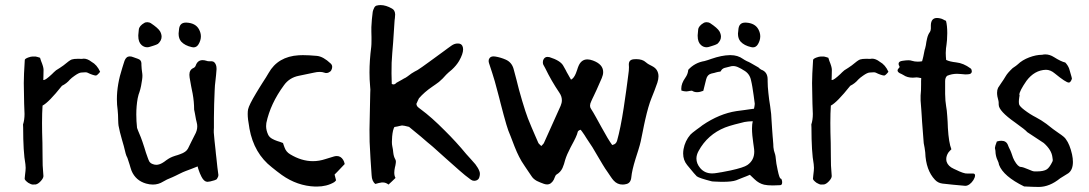

<svg xmlns="http://www.w3.org/2000/svg" viewBox="-20 -720 4250 749"><path d="M106.4 0Q102.5 0 90.3 -6.8Q76.2 -17.1 76.2 -22.9L77.6 -37.1Q80.1 -55.7 80.1 -65.4Q80.1 -73.2 79.1 -79.6Q70.3 -127 70.3 -222.7Q70.3 -232.9 69.8 -234.4Q75.7 -252 75.7 -275.4L74.2 -315.4L72.8 -396Q72.8 -425.8 76.7 -486.3Q77.1 -490.7 89.8 -495.6Q100.6 -499.5 106.9 -499.5H119.1Q127.9 -497.6 136.2 -494.6L140.1 -482.4Q149.9 -459 149.9 -447.8Q149.4 -437.5 149.4 -422.9Q149.4 -413.1 148.9 -408.2Q149.4 -407.7 150.4 -407.7Q158.2 -407.7 183.1 -431.2Q187 -434.6 189.9 -438L198.7 -445.8L213.4 -455.1L227.5 -464.8Q252 -485.4 260 -488Q268.1 -490.7 285.6 -490.7L298.8 -490.2Q302.7 -491.2 306.6 -491.2Q321.3 -491.2 336.9 -479Q358.4 -467.3 370.6 -439.9Q358.9 -425.3 354 -425.3Q349.6 -425.3 340.3 -428.5Q331.1 -431.6 321.3 -436.5Q317.9 -438 313.5 -438Q307.6 -438 296.9 -437Q288.1 -436.5 271.5 -424.8Q258.8 -416 252.9 -409.7Q240.2 -394.5 221.7 -385.3Q169.9 -320.3 146 -308.1Q144 -279.8 144 -240.2Q144 -205.6 145.5 -162.6Q146 -141.1 146 -109.4Q146 -87.9 146.5 -74.7L149.4 -33.2Q149.4 -24.9 139.2 -13.7Q128.9 -2.4 119.6 -0.5Z M831.5 -41Q832 -39.6 832 -37.6Q832 -30.3 825.7 -21L821.3 -18.6L816.4 -16.6Q797.4 -10.7 789.1 -10.7Q787.6 -10.7 786.1 -11.2Q775.4 -12.7 766.1 -30.3Q758.8 -44.9 755.9 -54.2Q752.4 -63.5 751 -70.8L727.5 -61.5L704.1 -52.7Q695.8 -49.8 678.2 -41L665.5 -34.7L652.8 -28.8Q627.9 -19 616.7 -11.7Q598.1 0 576.2 0Q563.5 0 549.8 -3.9Q509.3 -15.6 493.2 -53.7L489.3 -65.4L485.4 -78.6Q480 -96.7 477.1 -104L473.1 -112.3L470.2 -121.1Q466.8 -135.7 462.9 -150.4L455.6 -175.8Q446.8 -206.1 442.4 -230Q441.4 -235.8 440.9 -253.9L440.4 -272L439 -290.5Q436 -311 436 -333Q436 -390.6 457 -455.1L461.4 -469.2L465.8 -482.9Q472.2 -500 486.3 -500Q493.2 -500 501 -496.6L517.6 -490.7Q531.7 -486.3 531.7 -472.2V-466.8Q531.7 -460 532.7 -451.2L535.2 -431.6Q535.6 -428.2 535.6 -424.8Q535.6 -417.5 534.2 -408.2L530.3 -384.8Q527.8 -372.1 523.9 -360.4L520.5 -350.6Q519 -344.2 517.1 -336.4Q511.7 -306.6 511.7 -273.4Q511.7 -248 514.6 -221.2Q515.1 -218.3 529.3 -184.6Q535.2 -169.4 543 -145L549.3 -124.5L556.2 -105L559.1 -97.2L562.5 -89.8Q567.4 -82.5 576.7 -79.6Q583 -77.1 589.8 -77.1Q600.6 -77.1 612.8 -84L620.6 -88.9L628.4 -94.7Q638.2 -101.6 644 -104.5Q651.4 -108.4 663.6 -112.3L673.3 -115.2L683.1 -118.7Q706.1 -126.5 713.4 -140.6L726.6 -167.5Q734.4 -183.6 739.7 -193.4Q749.5 -210.4 749.5 -226.6Q749.5 -230.5 749 -234.4L747.1 -243.7L744.6 -253.9Q741.7 -267.6 740.2 -278.3L738.8 -285.2L737.3 -292.5Q737.3 -323.2 731.4 -355.5L728.5 -369.6L725.6 -384.3Q722.2 -402.8 719.7 -417.5Q718.8 -423.3 718.8 -428.2Q718.8 -447.8 734.4 -454.6Q741.2 -457.5 743.7 -464.8Q751 -485.4 770.5 -485.4Q777.3 -485.4 785.2 -482.9L790.5 -481.4L795.9 -481H806.6Q812.5 -480.5 816.4 -476.6Q824.7 -467.8 824.7 -452.6V-449.2Q823.7 -437.5 822.8 -426.3L820.8 -407.7Q817.9 -386.2 817.4 -366.7L815.4 -313.5L814.5 -260.3V-221.7L814 -212.4V-203.1Q816.4 -172.9 820.8 -135.3L822.3 -119.6L824.2 -103.5Q826.2 -84.5 828.1 -66.9Q830.1 -48.3 831.5 -41ZM756.3 -605.5Q763.7 -591.8 763.7 -578.1Q763.7 -563 754.9 -547.9Q747.6 -535.2 734.9 -535.2Q731.9 -535.2 728.5 -536.1Q701.2 -542 686.5 -558.1Q676.8 -569.8 676.8 -587.9V-589.4L677.2 -594.2L677.7 -598.6L678.2 -604Q680.2 -631.8 704.6 -631.8H708Q743.2 -629.9 756.3 -605.5ZM567.9 -629.9Q596.7 -610.8 604.5 -597.7Q610.4 -586.9 610.4 -576.7Q610.4 -561.5 595.7 -548.3L593.8 -547.9L591.3 -546.4L585 -543.9L576.2 -541L566.9 -538.1Q560.1 -535.6 554.2 -535.6Q542 -535.6 532.2 -544.4Q519.5 -555.7 519.5 -579.6V-583L521.5 -604.5Q522.9 -619.1 543.5 -630.9Q547.4 -633.3 553.7 -633.3H555.7Q563.5 -632.8 567.9 -629.9Z M1324.7 -80.1 1304.7 -59.1 1294.9 -48.8 1285.2 -39.1Q1290 -21 1291 -16.6L1287.6 -12.7Q1285.6 -10.3 1283.7 -9.3Q1254.9 7.8 1215.8 7.8H1209.5Q1139.6 5.4 1079.1 -37.6L1059.6 -52.2L1040.5 -67.4Q970.7 -121.6 953.1 -218.3L952.1 -225.1Q946.3 -255.9 946.3 -275.4Q946.3 -286.1 947.8 -293.5Q951.7 -311 979 -356.4L991.2 -376.5L1003.4 -396Q1019.5 -420.4 1027.8 -435.1Q1064 -499.5 1145.5 -504.4Q1152.8 -504.9 1161.6 -504.9Q1184.6 -504.9 1216.3 -502Q1241.2 -499.5 1270 -472.2Q1275.9 -466.8 1275.9 -459Q1275.9 -453.1 1272.5 -446.3Q1269.5 -440.4 1261.7 -437Q1257.3 -435.1 1252.9 -435.1Q1249 -435.1 1245.6 -436.5Q1237.3 -439.5 1227.1 -439.5Q1216.8 -439.5 1204.1 -436.5L1145.5 -424.3Q1108.9 -417 1087.9 -387.7Q1034.7 -315.4 1019 -240.2Q1018.1 -234.4 1018.1 -228Q1018.1 -211.4 1026.4 -193.8Q1031.7 -183.6 1043.5 -177.7Q1050.3 -173.8 1061.5 -169.9L1072.3 -166.5L1084 -162.1L1086.9 -153.3L1090.3 -144Q1096.2 -127.4 1111.8 -118.2Q1156.2 -91.3 1200.7 -91.3Q1225.1 -91.3 1250 -99.6Q1267.6 -105.5 1283.7 -109.9Q1289.1 -111.3 1293.9 -111.3Q1309.6 -111.3 1318.8 -96.2Q1320.8 -93.3 1322.3 -88.9Z M1850.1 -52.2Q1852.1 -47.4 1852.1 -41.5Q1852.1 -36.1 1850.1 -29.3Q1847.7 -19 1836.9 -15.6Q1833.5 -14.6 1830.1 -14.6Q1823.2 -14.6 1816.9 -19Q1793.9 -35.6 1771.5 -55.7L1719.7 -101.6L1668.5 -147.5Q1662.6 -151.9 1658.7 -155.8L1647.5 -165Q1633.8 -176.8 1622.6 -186.5Q1591.3 -212.9 1575.7 -225.1Q1555.2 -230.5 1548.8 -230.5H1547.9Q1546.4 -230 1538.1 -228.5L1530.3 -226.6Q1524.9 -225.6 1518.6 -224.6Q1512.2 -213.9 1509.8 -187.5Q1508.8 -175.3 1508.8 -166.5Q1508.8 -156.2 1510.3 -149.9L1512.7 -137.2L1514.2 -124Q1516.1 -108.4 1522 -98.6Q1524.4 -94.7 1524.4 -88.9Q1524.4 -86.4 1523.9 -83.5L1522.5 -74.7L1520.5 -66.4Q1518.1 -55.2 1518.1 -46.4Q1518.1 -34.2 1522.9 -25.9L1509.8 -13.2L1502.9 -6.8L1495.6 0Q1485.4 -8.3 1472.7 -8.3H1469.7Q1464.4 -7.8 1457 -5.9L1444.3 -2.4Q1430.7 -12.7 1429.7 -36.6L1425.3 -101.6L1421.9 -166.5L1421.4 -214.8L1422.4 -263.7L1424.3 -356.9L1424.8 -370.6L1423.8 -383.8Q1421.4 -409.7 1421.4 -437.5Q1421.4 -484.4 1428.2 -537.1Q1429.2 -545.4 1429.2 -563V-575.7L1428.7 -596.7V-614.3L1430.7 -644.5L1434.1 -674.3Q1435.1 -680.2 1439.9 -689.9L1441.4 -692.4L1442.9 -694.3Q1445.3 -696.8 1447.8 -697.8Q1456.1 -700.2 1464.4 -700.2Q1485.4 -700.2 1509.3 -686.5Q1521 -680.2 1521.5 -663.6Q1521.5 -658.2 1520.5 -649.4L1519.5 -642.1L1519 -635.7Q1517.6 -611.3 1513.7 -555.2L1510.3 -513.7Q1508.8 -490.7 1507.8 -475.1Q1507.3 -458 1507.3 -433.6L1508.3 -392.6Q1512.2 -390.6 1515.6 -390.6Q1517.6 -390.6 1519.5 -391.6L1523.4 -394L1526.4 -397Q1527.8 -398.4 1548.3 -409.2L1555.7 -413.6L1562.5 -417Q1568.8 -420.9 1569.8 -421.9Q1586.4 -435.1 1597.7 -440.9L1602.5 -443.4Q1606 -444.8 1608.9 -446.8Q1616.2 -451.2 1627 -459Q1645 -472.2 1656.2 -480Q1660.2 -483.4 1664.1 -485.8L1670.9 -490.7Q1686.5 -502 1714.4 -522.5L1727.5 -532.2L1741.2 -542Q1752.9 -550.3 1765.1 -550.3H1766.6Q1778.8 -550.3 1783.7 -541Q1786.6 -535.2 1786.6 -527.3Q1786.6 -509.8 1771 -482.4Q1760.3 -464.4 1742.7 -448.2L1735.8 -442.4L1730 -437.5Q1723.6 -431.6 1720.7 -428.7Q1707 -412.6 1692.4 -400.4Q1686.5 -396 1679.7 -391.1L1667 -382.3Q1635.3 -360.8 1614.3 -336.4Q1612.3 -333.5 1609.4 -326.2L1606.9 -320.3L1604.5 -315.4Q1604.5 -308.6 1609.9 -302.7L1615.2 -298.3L1621.1 -293.9Q1663.6 -262.7 1715.3 -210.4Q1759.8 -166.5 1798.8 -119.1L1816.9 -99.1L1834.5 -79.1Q1845.7 -64.5 1850.1 -52.2Z M2542 -446.8Q2548.8 -436 2548.8 -422.4Q2548.8 -411.1 2544.4 -397.5Q2540.5 -385.3 2533.2 -366.7Q2526.9 -349.6 2521 -335.9Q2509.3 -307.1 2497.1 -253.4L2492.2 -231L2487.8 -209Q2481.9 -180.2 2479.5 -168.5Q2476.6 -155.3 2470.2 -134.8L2459 -99.6Q2445.3 -55.2 2442.9 -29.3Q2440.9 -5.9 2423.3 -2Q2415.5 0 2408.7 0Q2388.2 0 2374 -15.6Q2368.2 -22 2361.8 -31.7L2350.6 -48.3Q2341.3 -61 2331.1 -78.1L2312.5 -109.4Q2288.6 -151.4 2274.4 -170.9Q2272.9 -172.9 2268.6 -179.7L2264.6 -186L2260.3 -192.9Q2248.5 -210.4 2245.1 -213.9Q2236.3 -211.4 2233.9 -206.1L2232.4 -200.7L2230.5 -194.8Q2226.1 -183.1 2218.8 -169.4L2206.1 -145.5Q2190.9 -116.7 2184.6 -95.7L2180.2 -80.1Q2177.2 -70.8 2174.3 -64.5Q2166.5 -47.9 2150.9 -39.1Q2147.5 -37.1 2145 -30.3L2140.1 -18.6Q2129.9 -0.5 2114.3 -0.5Q2108.4 -0.5 2101.6 -2.9L2087.4 -8.3L2074.2 -14.2Q2060.1 -22 2053.2 -33.2Q2047.4 -42.5 2040 -52.7L2027.8 -70.8Q2013.2 -91.8 2004.9 -108.9Q1996.6 -125 1987.3 -148.4L1971.7 -189L1962.9 -210.9L1955.6 -233.4Q1945.8 -266.6 1932.6 -317.9L1927.7 -337.4L1922.4 -357.4Q1916.5 -380.9 1910.2 -402.8Q1901.9 -431.2 1887.7 -473.6Q1886.2 -478.5 1886.2 -482.4Q1886.2 -489.3 1890.1 -493.7Q1895 -500 1905.3 -500Q1908.7 -500 1912.1 -499.5Q1933.1 -496.1 1953.1 -487.3Q1976.1 -477.1 1983.4 -451.7Q1988.3 -432.6 1995.1 -407.7L2000 -388.2L2004.9 -369.1Q2016.6 -326.2 2029.3 -287.1Q2037.6 -260.7 2053.2 -224.6L2066.4 -193.8L2079.6 -163.6Q2080.6 -160.6 2084.5 -157.2L2087.9 -153.8L2091.8 -150.4L2098.1 -157.2Q2101.6 -160.6 2102.5 -163.6L2167 -307.1Q2171.9 -318.4 2171.9 -329.1Q2171.9 -344.2 2162.1 -358.4Q2130.4 -405.3 2106.9 -454.1L2102.1 -462.9Q2098.6 -468.3 2098.1 -472.2Q2097.7 -475.1 2097.7 -477.5Q2097.7 -484.4 2101.1 -489.7Q2106.4 -498 2115.7 -498Q2119.6 -498 2123.5 -497.1Q2165.5 -483.9 2176.8 -464.4Q2182.1 -455.6 2187 -446.3L2190.9 -438.5Q2193.8 -433.6 2196.8 -428.2L2201.7 -419.4L2204.6 -414.6L2207.5 -409.2Q2218.8 -414.6 2226.6 -434.1Q2229 -439.9 2231.9 -448.7L2233.9 -455.1L2235.8 -460Q2246.6 -488.3 2271.5 -488.3Q2281.2 -488.3 2293 -483.9Q2333 -469.2 2333 -439Q2333 -428.2 2327.6 -415.5Q2320.8 -399.4 2307.6 -370.1L2296.4 -346.2L2291 -335L2286.6 -325.2Q2281.7 -315.4 2281.7 -307.6Q2281.7 -300.8 2285.6 -295.4Q2293.9 -282.7 2305.2 -262.2L2315.4 -243.7L2326.2 -224.1Q2353 -174.8 2368.2 -154.3Q2376.5 -155.8 2381.8 -161.1Q2385.7 -165.5 2387.2 -170.9Q2400.9 -219.2 2413.1 -299.3Q2417 -325.2 2422.9 -366.7L2427.2 -398.9L2431.2 -429.7Q2433.6 -443.8 2433.6 -458Q2433.6 -462.9 2433.1 -467.8V-468.8Q2433.1 -486.8 2451.7 -488.8Q2457 -489.3 2461.9 -489.3Q2486.3 -489.3 2499.5 -477.1Q2504.4 -472.7 2511.2 -468.8L2522.5 -462.9Q2536.1 -456.1 2542 -446.8Z M2895.5 -76.2Q2922.4 -94.7 2922.4 -128.4Q2922.4 -132.8 2921.9 -137.2Q2921.4 -142.1 2920.4 -148.9L2918.5 -162.1Q2916 -180.2 2915 -190.9Q2913.6 -206.1 2913.6 -218.3Q2913.6 -235.4 2916.5 -247.1Q2911.1 -247.1 2898.9 -246.1Q2887.2 -244.6 2884.3 -244.1L2865.2 -239.3L2845.7 -234.4Q2823.7 -228.5 2808.6 -222.7Q2740.2 -195.3 2705.1 -130.9Q2696.8 -115.7 2696.8 -101.6Q2696.8 -82 2711.4 -64.5Q2729 -43.5 2757.8 -43.5Q2767.1 -43.5 2777.3 -45.4Q2778.3 -45.4 2783.7 -46.4L2789.1 -47.4L2795.4 -48.3Q2814.9 -51.8 2830.6 -55.2Q2881.3 -66.4 2895.5 -76.2ZM3025.4 -23.4Q3029.8 -22.9 3031.2 -10.7V-8.3Q3031.2 2 3023.4 2.4Q3007.8 3.4 2995.1 3.4Q2973.6 3.4 2960.9 0.5Q2940.4 -4.4 2923.8 -20.5L2905.3 -38.1L2891.1 -32.2L2877.4 -26.9Q2862.3 -20.5 2851.6 -16.6Q2835 -10.7 2799.3 -10.7H2793.9Q2780.8 -10.7 2768.1 -11.7Q2763.7 -11.7 2759.8 -12.2Q2756.8 -12.7 2756.3 -12.7Q2708 -24.9 2698.2 -32.2Q2693.8 -35.6 2660.6 -76.2Q2645 -95.2 2645 -121.1Q2645 -129.4 2646.5 -138.2Q2652.3 -170.4 2673.3 -194.8Q2678.2 -200.2 2697.3 -214.4Q2704.1 -219.2 2711.4 -224.6Q2717.3 -229 2720.2 -231.4Q2786.1 -276.4 2853 -286.6L2886.2 -291L2903.3 -293.5L2921.4 -295.9L2923.3 -305.7Q2924.3 -310.5 2924.3 -314V-315.9L2919.9 -348.6L2915 -380.9L2912.6 -394L2909.7 -407.2Q2904.3 -433.6 2880.4 -446.3L2871.6 -451.7L2862.8 -456.1Q2851.1 -462.4 2839.8 -462.4Q2833 -462.4 2826.2 -460L2806.6 -455.1Q2795.9 -451.7 2792 -442.4Q2791.5 -440.9 2787.6 -440.4L2784.2 -439.9L2781.2 -439.5Q2776.4 -438.5 2772.9 -437.5L2768.1 -436Q2762.7 -434.6 2755.4 -433.1Q2739.3 -429.2 2734.9 -411.1L2723.6 -365.7Q2710 -360.4 2699.2 -360.4Q2689 -360.4 2681.2 -365.2Q2680.2 -366.2 2677.7 -366.2Q2676.3 -366.2 2674.3 -365.7L2669.9 -365.2L2665.5 -364.3Q2661.6 -363.3 2657.7 -363.3Q2648.9 -363.3 2638.2 -366.7Q2637.7 -370.6 2637.7 -374.5Q2637.7 -394.5 2653.3 -416.5Q2663.6 -430.7 2665 -447.8Q2690.4 -475.6 2728.5 -481.9Q2733.9 -482.9 2741.7 -485.8L2754.4 -490.2Q2795.4 -504.4 2826.7 -504.9H2830.1Q2857.9 -504.9 2878.4 -490.2Q2883.8 -486.3 2893.6 -481.4L2901.4 -478L2908.7 -474.1Q2925.3 -464.8 2938.5 -457L2941.4 -454.6L2943.8 -452.1Q2947.3 -449.2 2949.7 -448.2Q2974.6 -439.5 2974.6 -410.2V-403.3Q2974.6 -382.8 2977.5 -357.4L2980.5 -331.5L2984.4 -306.2Q2986.3 -291 2988.3 -275.4Q2989.7 -257.8 2989.7 -252.4Q2989.7 -248 2992.2 -214.4Q2993.2 -203.6 2994.1 -188.5L2994.6 -182.6L2995.1 -177.7Q2995.6 -172.4 2995.6 -170.4L2996.6 -158.2L2997.1 -146Q2998.5 -131.8 3002.4 -122.1Q3004.4 -116.7 3005.4 -109.9L3006.8 -97.7Q3007.3 -92.8 3008.8 -81.5Q3011.2 -68.4 3013.7 -56.6Q3020.5 -23.9 3025.4 -23.4ZM2938.5 -605.5Q2945.8 -591.8 2945.8 -578.1Q2945.8 -563 2937 -547.9Q2929.7 -535.2 2917 -535.2Q2914.1 -535.2 2910.6 -536.1Q2883.3 -542 2868.7 -558.1Q2858.9 -569.8 2858.9 -587.9V-589.4L2859.4 -594.2L2859.9 -598.6L2860.4 -604Q2862.3 -631.8 2886.7 -631.8H2890.1Q2925.3 -629.9 2938.5 -605.5ZM2750 -629.9Q2778.8 -610.8 2786.6 -597.7Q2792.5 -586.9 2792.5 -576.7Q2792.5 -561.5 2777.8 -548.3L2775.9 -547.9L2773.4 -546.4L2767.1 -543.9L2758.3 -541L2749 -538.1Q2742.2 -535.6 2736.3 -535.6Q2724.1 -535.6 2714.4 -544.4Q2701.7 -555.7 2701.7 -579.6V-583L2703.6 -604.5Q2705.1 -619.1 2725.6 -630.9Q2729.5 -633.3 2735.8 -633.3H2737.8Q2745.6 -632.8 2750 -629.9Z M3181.6 0Q3177.7 0 3165.5 -6.8Q3151.4 -17.1 3151.4 -22.9L3152.8 -37.1Q3155.3 -55.7 3155.3 -65.4Q3155.3 -73.2 3154.3 -79.6Q3145.5 -127 3145.5 -222.7Q3145.5 -232.9 3145 -234.4Q3150.9 -252 3150.9 -275.4L3149.4 -315.4L3147.9 -396Q3147.9 -425.8 3151.9 -486.3Q3152.3 -490.7 3165 -495.6Q3175.8 -499.5 3182.1 -499.5H3194.3Q3203.1 -497.6 3211.4 -494.6L3215.3 -482.4Q3225.1 -459 3225.1 -447.8Q3224.6 -437.5 3224.6 -422.9Q3224.6 -413.1 3224.1 -408.2Q3224.6 -407.7 3225.6 -407.7Q3233.4 -407.7 3258.3 -431.2Q3262.2 -434.6 3265.1 -438L3273.9 -445.8L3288.6 -455.1L3302.7 -464.8Q3327.1 -485.4 3335.2 -488Q3343.3 -490.7 3360.8 -490.7L3374 -490.2Q3377.9 -491.2 3381.8 -491.2Q3396.5 -491.2 3412.1 -479Q3433.6 -467.3 3445.8 -439.9Q3434.1 -425.3 3429.2 -425.3Q3424.8 -425.3 3415.5 -428.5Q3406.2 -431.6 3396.5 -436.5Q3393.1 -438 3388.7 -438Q3382.8 -438 3372.1 -437Q3363.3 -436.5 3346.7 -424.8Q3334 -416 3328.1 -409.7Q3315.4 -394.5 3296.9 -385.3Q3245.1 -320.3 3221.2 -308.1Q3219.2 -279.8 3219.2 -240.2Q3219.2 -205.6 3220.7 -162.6Q3221.2 -141.1 3221.2 -109.4Q3221.2 -87.9 3221.7 -74.7L3224.6 -33.2Q3224.6 -24.9 3214.4 -13.7Q3204.1 -2.4 3194.8 -0.5Z M3776.9 -43Q3783.7 -42.5 3783.7 -35.6V-34.7Q3783.2 -27.3 3777.3 -17.6Q3771 -7.8 3762.7 -1.5Q3753.9 4.9 3746.1 4.9H3745.1Q3693.4 0.5 3656.2 -3.9Q3638.7 -6.3 3627.4 -18.6Q3591.8 -56.2 3589.4 -125.5Q3588.9 -132.3 3586.9 -143.6L3583.5 -161.6Q3581.1 -186 3577.1 -244.6L3575.7 -267.6L3574.2 -290Q3572.3 -314.5 3571.3 -327.6V-347.7L3572.8 -367.2Q3573.2 -374 3573.2 -390.1V-403.3L3573.7 -415.5Q3569.8 -415.5 3566.9 -416.5L3562 -417.5Q3559.1 -418 3556.6 -418H3554.7Q3547.4 -417 3541 -417Q3519 -417 3504.4 -427.2L3497.1 -431.2L3489.7 -434.6Q3481.4 -439.5 3481.4 -445.3Q3481.4 -448.7 3484.9 -452.6Q3489.7 -458 3489.7 -458.5Q3489.7 -459 3488.8 -460.4L3488.3 -462.4L3486.8 -464.8Q3485.4 -468.3 3485.4 -471.2Q3485.4 -481 3501.5 -482.9Q3514.6 -484.9 3523.4 -484.9Q3532.7 -484.9 3537.1 -482.9Q3547.9 -479.5 3560.5 -479.5Q3568.4 -479.5 3577.1 -481L3579.6 -490.2L3582 -500Q3584 -512.2 3586.4 -522L3587.4 -526.4L3588.9 -530.8L3591.8 -543.5L3593.8 -556.6L3596.7 -570.3Q3600.1 -585.4 3607.9 -595.7Q3610.8 -600.1 3611.3 -608.4V-622.1Q3612.3 -649.9 3635.3 -649.9Q3642.1 -649.9 3650.9 -647.5Q3654.8 -646.5 3660.2 -643.6L3665 -641.1L3670.4 -638.7Q3675.3 -620.1 3675.3 -590.8Q3675.3 -578.6 3674.3 -564Q3673.8 -555.2 3672.4 -545.9L3671.4 -538.6L3670.4 -531.7Q3669.4 -522.5 3669.4 -513.2Q3669.4 -506.3 3669.9 -499L3670.4 -493.2L3670.9 -486.3Q3684.1 -479.5 3710.4 -476.6Q3738.3 -473.6 3765.6 -453.6Q3768.6 -452.1 3770 -447.8Q3771 -444.8 3771 -442.4V-440.4Q3770 -430.7 3756.3 -430.2L3746.1 -429.7L3729 -431.2Q3721.2 -432.1 3713.4 -432.1Q3692.9 -432.1 3674.8 -424.3Q3667 -417.5 3667 -403.3V-353.5Q3667.5 -324.7 3670.9 -305.7Q3673.8 -291 3675.3 -266.6L3676.8 -244.1L3677.7 -221.2Q3681.2 -162.6 3691.4 -137.7L3685.1 -131.3Q3681.6 -127.9 3679.7 -125Q3671.4 -112.3 3671.4 -99.6Q3671.4 -94.2 3672.9 -88.9Q3678.7 -71.3 3700.7 -61.5L3711.4 -56.6L3722.7 -51.3Q3736.3 -45.4 3746.1 -43.5Q3749.5 -43 3755.4 -43Z M4032.2 9.3Q4013.7 9.3 3975.1 7.3Q3894.5 -32.2 3877.4 -76.7Q3876 -85.9 3871.6 -94.7Q3865.7 -106.4 3863.8 -122.1Q3863.8 -132.3 3861.3 -142.1V-143.1Q3861.3 -148.9 3868.7 -168Q3878.4 -170.9 3886.2 -170.9Q3905.8 -170.9 3912.1 -153.8L3915 -146.5Q3923.8 -128.9 3925.3 -123.5Q3932.6 -100.6 3937 -93.8Q3951.2 -68.8 3962.4 -68.8Q3970.7 -68.4 3992.2 -59.1Q4008.8 -51.3 4016.1 -51.3H4024.4Q4051.8 -51.3 4064 -59.6Q4074.2 -66.4 4085.4 -89.4Q4086.9 -91.8 4086.9 -96.2L4085.4 -107.4Q4082 -135.3 4051.8 -162.1L3987.3 -204.6Q3981 -212.9 3939.9 -242.2Q3876 -287.1 3876 -311.5Q3876 -324.2 3875 -326.7Q3869.6 -344.7 3869.6 -357.9Q3869.6 -369.1 3873.5 -377.4Q3876.5 -382.8 3885.7 -395.8Q3895 -408.7 3903.3 -422.9Q3910.2 -435.1 3930.2 -454.1Q3946.3 -464.8 3950.7 -469.2Q3967.8 -485.8 3994.9 -496.1Q4022 -506.3 4045.4 -506.3Q4051.8 -507.8 4057.6 -507.8Q4075.2 -507.8 4091.8 -497.1Q4118.7 -480 4135.7 -476.1Q4146 -465.3 4150.9 -452.1Q4158.2 -425.8 4159.9 -420.9Q4161.6 -416 4161.6 -413.6Q4160.6 -407.7 4155.8 -401.4Q4153.3 -397.9 4149.4 -397.9Q4138.2 -397.9 4094.7 -433.6Q4078.1 -447.8 4060.1 -447.8Q4015.6 -446.3 3984.4 -404.8Q3956.5 -364.3 3956.5 -350.6Q3956.5 -349.1 3957.5 -348.1Q3957.5 -345.7 3956.1 -339.8Q3954.6 -330.1 3954.6 -323.2Q3954.6 -315.9 3956.1 -311.5Q3959.5 -303.7 3976.1 -291Q3998.5 -273.9 4021.5 -262.2Q4042 -251.5 4062 -236.8Q4090.3 -213.9 4109.4 -201.2Q4133.8 -185.1 4138.2 -176.8Q4153.3 -156.7 4162.1 -117.7Q4165.5 -101.6 4165.5 -88.4Q4165.5 -57.6 4147.9 -44.4L4115.7 -24.4Q4074.2 9.3 4032.2 9.3Z"/></svg>

Font: Kurland
Style: Regular
Weight: 400
Designer: GGBot
Version: 0.22